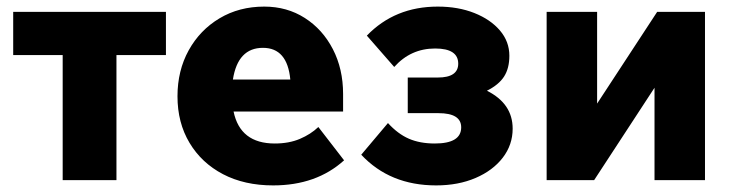

<svg xmlns="http://www.w3.org/2000/svg" viewBox="-20 -546 2220 582"><path d="M170 0V-379H20V-510H483V-379H333V0Z M945 -161 1023 -60Q939 16 808 16Q721 16 656 -18Q591 -52 554.5 -113Q518 -174 518 -254Q518 -332 552 -393.5Q586 -455 645.5 -490.5Q705 -526 781 -526Q850 -526 904 -491.5Q958 -457 989 -397Q1020 -337 1020 -261V-208H688Q708 -111 813 -111Q856 -111 889 -125Q922 -139 945 -161ZM777 -401Q701 -401 686 -305H860Q851 -401 777 -401Z M1302 16Q1162 16 1075 -77L1156 -173Q1186 -140 1219.5 -125.5Q1253 -111 1298 -111Q1378 -111 1378 -160Q1378 -203 1309 -203H1216V-311H1307Q1369 -311 1369 -353Q1369 -399 1299 -399Q1225 -399 1175 -343L1092 -438Q1177 -526 1307 -526Q1369 -526 1418 -506.5Q1467 -487 1495.5 -453.5Q1524 -420 1524 -377Q1524 -339 1508 -314Q1492 -289 1456 -271Q1534 -232 1534 -156Q1534 -107 1504 -68Q1474 -29 1421.5 -6.5Q1369 16 1302 16Z M1637 0V-510H1790V-232L1972 -510H2117V0H1964V-280L1781 0Z"/></svg>

Font: Wix Madefor Text ExtraBold
Style: Regular
Weight: 800
Designer: Dalton Maag Ltd
Foundry: Dalton Maag Ltd
Version: Version 3.100